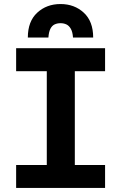

<svg xmlns="http://www.w3.org/2000/svg" viewBox="-20 -932 600 952"><path d="M60 0V-114H212V-579H60V-693H501V-579H351V-114H501V0ZM118 -746Q118 -826 164.5 -869Q211 -912 280 -912Q349 -912 395.5 -869Q442 -826 442 -746H342Q340 -774 331 -789.5Q322 -805 309 -811Q296 -817 280 -817Q264 -817 251 -811Q238 -805 230 -789.5Q222 -774 220 -746Z"/></svg>

Font: Ubuntu Sans Mono
Style: Regular
Weight: 400
Monospace: yes
Designer: Dalton Maag Ltd
Foundry: Dalton Maag Ltd
Version: Version 1.006